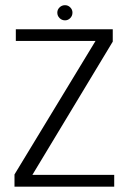

<svg xmlns="http://www.w3.org/2000/svg" viewBox="-20 -702 500 722"><path d="M34.5 0H409.5V-44.5H100V-41.5L404 -545.5V-592H39.5V-548H341V-551L34.5 -46ZM224.5 -625.5Q236 -625.5 244.2 -634Q252.5 -642.5 252.5 -654.5Q252.5 -666 244.2 -674.2Q236 -682.5 224.5 -682.5Q212.5 -682.5 204 -674.2Q195.5 -666 195.5 -654.5Q195.5 -642.5 204 -634Q212.5 -625.5 224.5 -625.5Z"/></svg>

Font: Anybody UltraCondensed Thin Light
Style: Regular
Weight: 300
Version: Version 1.111